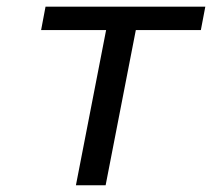

<svg xmlns="http://www.w3.org/2000/svg" viewBox="-20 -548 640 568"><path d="M114.7 -528.3H587.4L574.2 -459H381.8L292.5 0H204.6L293.9 -459H101.6Z"/></svg>

Font: Liberation Mono
Style: Italic
Weight: 400
Italic angle: -12°
Monospace: yes
Designer: Steve Matteson
Foundry: Ascender Corporation
Version: Version 2.1.5